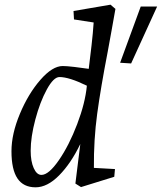

<svg xmlns="http://www.w3.org/2000/svg" viewBox="-20 -790 691 820"><path d="M29 -144Q29 -218 65 -304Q101 -390 152.5 -449Q204 -508 248 -508Q265 -508 298.5 -504Q332 -500 359 -496Q365 -544 371 -596.5Q377 -649 380 -694L296 -707L294 -743L452 -770L473 -752Q465 -705 456.5 -659.5Q448 -614 440 -569Q410 -414 395 -303.5Q380 -193 381 -73L471 -68L468 -35L326 9L302 -6L311 -79Q319 -148 323 -175Q283 -92 232.5 -41Q182 10 132 10Q80 10 54.5 -28Q29 -66 29 -144ZM157 -43Q188 -43 231.5 -106Q275 -169 309.5 -259.5Q344 -350 351 -424Q275 -461 234 -461Q209 -461 180 -408Q151 -355 131 -280Q111 -205 111 -146Q111 -101 124 -72Q137 -43 157 -43ZM493 -522 581 -762H651L540 -519Z"/></svg>

Font: Andada Pro
Style: Italic
Weight: 400
Italic angle: -7°
Designer: Carolina Giovagnoli
Foundry: Huerta Tipografica
Version: Version 3.005; ttfautohint (v1.8.4)